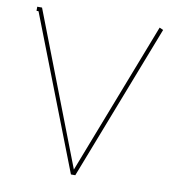

<svg xmlns="http://www.w3.org/2000/svg" viewBox="-79 -751 746 829"><g transform="rotate(10 294.5 -336.5)"><path d="M287.1 8.8 26.9 -661.1H18.1V-679.2H39.1L295.9 -14.2L554.2 -682.1L570.8 -674.8L306.2 8.8Z"/></g></svg>

Font: Rawengulk
Style: Light
Weight: 300
Version: Version 0.92